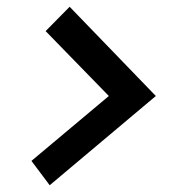

<svg xmlns="http://www.w3.org/2000/svg" viewBox="-20 -532 563 568"><path d="M73 -56 302 -248 115 -440 186 -512 441 -248 127 16Z"/></svg>

Font: Andada Pro ExtraBold
Style: Italic
Weight: 800
Italic angle: -6.99998°
Designer: Carolina Giovagnoli
Foundry: Huerta Tipografica
Version: Version 3.005; ttfautohint (v1.8.4)